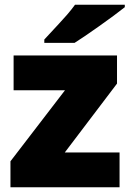

<svg xmlns="http://www.w3.org/2000/svg" viewBox="-20 -786 547 806"><path d="M481.9 0H23.9V-108.9L252.9 -407.2H37.1V-553.2H471.2V-435.1L252 -146H481.9ZM166 -606V-620.1Q241.2 -700.7 261.5 -724.1Q281.7 -747.6 294.9 -766.1H503.9V-755.9Q464.8 -724.6 396.5 -676.3Q328.1 -627.9 293 -606Z"/></svg>

Font: OpenSansExtrabold
Style: Regular
Weight: 800
Foundry: Ascender Corporation
Version: Version 1.10